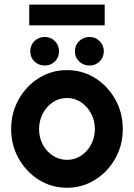

<svg xmlns="http://www.w3.org/2000/svg" viewBox="-20 -828 600 860"><path d="M280 13Q211 13 154.2 -22.5Q97.5 -58 63.8 -117.8Q30 -177.5 30 -250Q30 -323 63.8 -383Q97.5 -443 154.2 -478.5Q211 -514 280 -514Q349 -514 405.8 -478.5Q462.5 -443 496.2 -383Q530 -323 530 -250Q530 -177.5 496.2 -117.8Q462.5 -58 405.8 -22.5Q349 13 280 13ZM280 -112Q315.5 -112 343.8 -131Q372 -150 388.5 -181.5Q405 -213 405 -250Q405 -288 388 -319.8Q371 -351.5 342.8 -370.2Q314.5 -389 280 -389Q244.5 -389 216.2 -369.8Q188 -350.5 171.5 -319Q155 -287.5 155 -250Q155 -211 172 -179.8Q189 -148.5 217.5 -130.2Q246 -112 280 -112ZM180.5 -534.5Q153 -534.5 134.2 -552.8Q115.5 -571 115.5 -598.5Q115.5 -625 134.2 -643.8Q153 -662.5 180.5 -662.5Q207.5 -662.5 226 -643.8Q244.5 -625 244.5 -598.5Q244.5 -571 226 -552.8Q207.5 -534.5 180.5 -534.5ZM381 -534.5Q353.5 -534.5 334.5 -552.8Q315.5 -571 315.5 -598.5Q315.5 -625 334.5 -643.8Q353.5 -662.5 381 -662.5Q407.5 -662.5 426.2 -643.8Q445 -625 445 -598.5Q445 -571 426.2 -552.8Q407.5 -534.5 381 -534.5ZM111 -807.5H449V-714.5H111Z"/></svg>

Font: Urbanist
Style: Bold
Weight: 700
Designer: Corey Hu
Foundry: Corey Hu
Version: Version 1.330; ttfautohint (v1.8.4.7-5d5b)